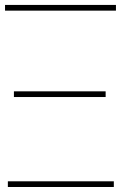

<svg xmlns="http://www.w3.org/2000/svg" viewBox="-30 -747 483 767"><path d="M-9.9 -704.5V-727.3H433.2V-704.5ZM1.4 0V-22.7H424.7V0ZM25.6 -359.4V-382.1H392V-359.4Z"/></svg>

Font: Inter P Thin
Style: Regular
Weight: 100
Designer: Rasmus Andersson
Foundry: rsms
Version: Version 3.018;git-588b23468